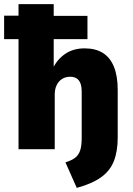

<svg xmlns="http://www.w3.org/2000/svg" viewBox="-25 -725 645 933"><path d="M348 188 293 64Q325 54 341.5 40.5Q358 27 365 4.5Q372 -18 372 -55V-277Q372 -305 365.5 -321Q359 -337 346.5 -344.5Q334 -352 316 -352Q294 -352 277 -341.5Q260 -331 250.5 -311.5Q241 -292 241 -266V0H65V-535H-5V-649H65V-705H236V-648H400V-535H236V-393H232Q254 -438 293 -464Q332 -490 386 -490Q439 -490 474.5 -468Q510 -446 528.5 -401Q547 -356 547 -288V-56Q547 10 528.5 57.5Q510 105 466 136.5Q422 168 348 188Z"/></svg>

Font: Nunito Sans 10pt SemiCondensed Black
Style: Regular
Weight: 900
Width: 4
Designer: Vernon Adams
Foundry: Vernon Adams
Version: Version 3.101;gftools[0.9.27]